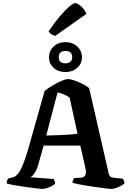

<svg xmlns="http://www.w3.org/2000/svg" viewBox="-20 -1238 854 1258"><path d="M256 0Q250 0 220.5 -3.5Q191 -7 152.5 -12.5Q114 -18 78 -24Q42 -30 24 -36Q24 -47 27 -56Q30 -65 35 -69L49 -72Q60 -74 72.5 -79Q85 -84 99 -101Q113 -118 128.5 -154.5Q144 -191 163 -255L272 -641Q280 -649 300 -662.5Q320 -676 344 -689Q368 -702 390.5 -711Q413 -720 425 -720Q439 -720 465 -711.5Q491 -703 518.5 -689.5Q546 -676 564 -661L693 -98Q696 -87 702.5 -81.5Q709 -76 722 -74L785 -67Q788 -61 791 -57.5Q794 -54 795 -36Q783 -24 755 -12Q727 0 709 0Q701 0 676.5 -3Q652 -6 618.5 -11Q585 -16 551 -21Q517 -26 491 -31.5Q465 -37 455 -40Q455 -52 460 -61Q465 -70 466 -71L499 -73Q511 -73 523 -76.5Q535 -80 540.5 -94.5Q546 -109 539 -140L506 -284H266L227 -147Q218 -120 203.5 -99.5Q189 -79 176 -77L332 -65Q333 -62 337 -53.5Q341 -45 341 -35Q334 -26 318 -18Q302 -10 284.5 -5Q267 0 256 0ZM283 -350Q445 -354 488 -362L436 -599Q397 -625 357 -632ZM409 -766Q362 -766 331.5 -793.5Q301 -821 301 -863Q301 -905 331.5 -933.5Q362 -962 409 -962Q455 -962 486 -933.5Q517 -905 517 -863Q517 -821 486 -793.5Q455 -766 409 -766ZM409 -823Q429 -823 441 -833.5Q453 -844 453 -863Q453 -904 409 -904Q365 -904 365 -863Q365 -823 409 -823ZM342 -1003Q327 -1006 315 -1015Q303 -1024 298 -1032Q335 -1087 370.5 -1129Q406 -1171 433.5 -1194.5Q461 -1218 474 -1218Q483 -1218 498 -1207.5Q513 -1197 526.5 -1180.5Q540 -1164 546 -1147Z"/></svg>

Font: Texturina
Style: Bold
Weight: 700
Designer: Guillermo Torres Carreño
Foundry: Omnibus-Type
Version: Version 1.002; ttfautohint (v1.8.3)